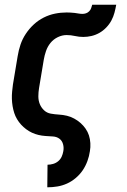

<svg xmlns="http://www.w3.org/2000/svg" viewBox="-20 -581 540 816"><path d="M181 215 182 119H183Q194 119 206 115.5Q218 112 227.5 104Q237 96 242 85Q247 74 249 62Q252 47 248 32Q244 17 232.5 8.5Q221 0 205 -1Q189 -2 173.5 -3Q158 -4 143.5 -7.5Q129 -11 116 -17Q103 -23 91 -32Q79 -41 69.5 -51.5Q60 -62 52.5 -74.5Q45 -87 40.5 -101Q36 -115 33.5 -130Q31 -145 30.5 -160.5Q30 -176 31.5 -191.5Q33 -207 35 -222L55 -342Q59 -367 67 -391Q75 -415 89.5 -437Q104 -459 123.5 -477Q143 -495 166 -506.5Q189 -518 213.5 -523Q238 -528 263 -528Q271 -528 280 -527.5Q289 -527 297.5 -526Q306 -525 314 -523.5Q322 -522 331 -522Q338 -522 345.5 -524.5Q353 -527 359 -533Q365 -539 367.5 -546.5Q370 -554 372 -561H474Q471 -544 466.5 -527Q462 -510 453.5 -494Q445 -478 431.5 -464Q418 -450 402 -441Q386 -432 368.5 -428Q351 -424 334 -424Q316 -424 298.5 -428Q281 -432 263 -432Q244 -432 225.5 -423Q207 -414 194.5 -398.5Q182 -383 175.5 -364Q169 -345 166 -327L146 -207Q143 -189 143 -171.5Q143 -154 149 -139Q155 -124 167 -112.5Q179 -101 196 -98Q213 -95 230.5 -94Q248 -93 264.5 -89Q281 -85 295.5 -77Q310 -69 322 -58.5Q334 -48 343.5 -34.5Q353 -21 358 -5.5Q363 10 364 27.5Q365 45 362 62Q359 83 351.5 103.5Q344 124 332 142Q320 160 302.5 175Q285 190 265 199Q245 208 224 211.5Q203 215 182 215Z"/></svg>

Font: Iosevka Curly Slab
Style: Bold Italic
Weight: 700
Italic angle: -9°
Monospace: yes
Designer: Belleve Invis
Foundry: Belleve Invis
Version: Version 22.1.2; ttfautohint (v1.8.4)